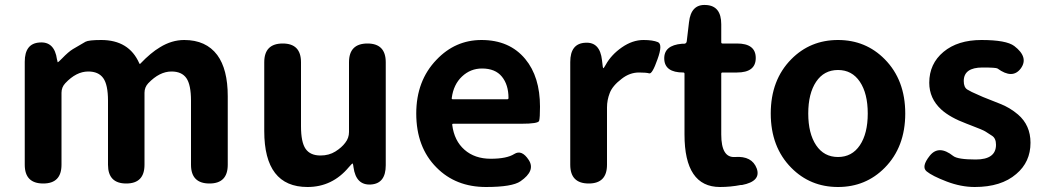

<svg xmlns="http://www.w3.org/2000/svg" viewBox="-20 -734 4175 768"><path d="M153 0Q79 0 79 -75V-487Q79 -560 138 -564Q198 -569 208 -496L209 -493Q210 -485 211.5 -485Q213 -485 228 -500Q254 -527 271.5 -537.5Q289 -548 322 -567Q335 -574 385 -574Q496 -574 537 -481Q539 -476 542 -480Q583 -523 620 -545Q667 -574 717 -574Q804 -574 849 -514Q891 -457 891 -349V-75Q891 0 818 0Q744 0 744 -75V-331Q744 -395 725.5 -421.5Q707 -448 666 -448Q618 -448 573 -401Q558 -385 558 -363V-75Q558 0 485 0Q412 0 412 -75V-331Q412 -395 393 -421.5Q374 -448 333 -448Q285 -448 241 -401Q226 -385 226 -363V-75Q226 0 153 0Z M1210 14Q1037 14 1037 -210V-485Q1037 -560 1111 -560Q1184 -560 1184 -485V-229Q1184 -165 1202.5 -138.5Q1221 -112 1262 -112Q1296 -112 1321.5 -128Q1347 -144 1361 -163Q1376 -182 1376 -206V-485Q1376 -560 1450 -560Q1523 -560 1523 -485V-73Q1523 0 1464 4Q1404 8 1394 -65L1393 -72Q1392 -80 1390 -80Q1388 -80 1375 -65Q1309 14 1210 14Z M1924 14Q1803 14 1726 -64Q1645 -145 1645 -280Q1645 -411 1726 -495Q1801 -574 1906 -574Q2018 -574 2081 -498Q2140 -427 2140 -307Q2140 -262 2136.5 -250.5Q2133 -239 2065 -239H1793Q1788 -239 1789 -234Q1797 -171 1838 -135Q1879 -99 1943 -99Q2007 -99 2037 -118Q2067 -137 2095 -94Q2123 -51 2062 -9Q2029 14 1924 14ZM1787 -342Q1786 -337 1791 -337H2009Q2014 -337 2014 -342Q2014 -395 1987.5 -427.5Q1961 -460 1908 -460Q1862 -460 1828 -428Q1794 -396 1787 -342Z M2335 0Q2261 0 2261 -75V-486Q2261 -560 2321 -563Q2380 -567 2388 -493L2391 -468Q2392 -461 2393.5 -461Q2395 -461 2403 -475Q2425 -515 2467.5 -544.5Q2510 -574 2554 -574Q2591 -574 2611.5 -565.5Q2632 -557 2610 -497Q2589 -437 2577 -440.5Q2565 -444 2536 -444Q2499 -444 2467 -419Q2430 -391 2419 -362Q2408 -334 2408 -304V-75Q2408 0 2335 0Z M2943 6Q2902 14 2860 14Q2718 14 2718 -196V-439Q2718 -444 2713 -444Q2639 -444 2637 -498Q2635 -553 2708 -559H2717Q2726 -560 2727 -569L2736 -645Q2744 -718 2804 -714Q2865 -711 2865 -637V-565Q2865 -560 2870 -560H2928Q3003 -560 3003 -502Q3003 -444 2928 -444H2870Q2865 -444 2865 -439V-196Q2865 -102 2920 -106Q2988 -111 3007 -60Q3025 -9 2948 6Z M3145 -63Q3063 -146 3063 -280Q3063 -414 3145 -497Q3221 -574 3332 -574Q3443 -574 3519 -497Q3601 -414 3601 -280Q3601 -146 3519 -63Q3443 14 3332 14Q3221 14 3145 -63ZM3244.5 -153Q3276 -106 3332 -106Q3388 -106 3419.5 -153Q3451 -200 3451 -280Q3451 -360 3419.5 -407Q3388 -454 3332 -454Q3276 -454 3244.5 -407Q3213 -360 3213 -280Q3213 -200 3244.5 -153Z M3879 14Q3824 14 3766.5 -8Q3709 -30 3686.5 -48.5Q3664 -67 3699 -111Q3735 -156 3793 -110Q3811 -96 3883 -96Q3964 -96 3964 -155Q3964 -181 3948 -191Q3932 -201 3922.5 -207.5Q3913 -214 3860 -234L3847 -239Q3780 -264 3745 -296Q3697 -340 3697 -403Q3697 -479 3754 -526.5Q3811 -574 3906 -574Q4005 -574 4037 -550Q4096 -505 4063 -460Q4030 -416 3970 -460Q3964 -464 3910 -464Q3835 -464 3835 -410Q3835 -385 3849 -376Q3863 -367 3894 -354L3912 -346Q3946 -332 3980 -319Q4019 -304 4052 -276Q4102 -233 4102 -163Q4102 -86 4045 -38Q3985 14 3879 14Z"/></svg>

Font: Resource Han Rounded KR
Style: Bold
Weight: 700
Designer: Cyano Hao (round all glyphs); Ryoko NISHIZUKA 西塚涼子 (kana, bopomofo & ideographs); Paul D. Hunt (Latin, Greek & Cyrillic)
Foundry: Cyano Hao
Version: 0.990